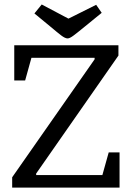

<svg xmlns="http://www.w3.org/2000/svg" viewBox="-20 -854 599 874"><path d="M35.4 0V-47L410.7 -584V-591H123.1L94.4 -487.6H44.9V-648H519.1V-601L144.6 -64V-57H446L474.9 -160.4H524.2V0ZM287.9 -679.1Q276.4 -679.1 258.6 -692.7Q240.8 -706.3 210.6 -731.9L136.7 -792.8L169.9 -833.6L291.6 -769.2L417.8 -832.1L442.9 -795.6L365.1 -732.2Q329.9 -703.3 313.4 -691.2Q296.9 -679.1 287.9 -679.1Z"/></svg>

Font: Faustina Light
Style: Regular
Weight: 300
Designer: Alfonso Garcia
Foundry: http://www.omnibus-type.com
Version: Version 1.200